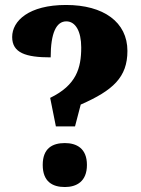

<svg xmlns="http://www.w3.org/2000/svg" viewBox="-20 -744 569 773"><path d="M182 -350 205 -235H282L305 -323C435 -380 493 -433 493 -539C493 -655 397 -724 246 -724C96 -724 29 -660 29 -595C29 -531 84 -513 184 -513C184 -612 207 -658 247 -658C284 -658 307 -618 307 -553C307 -469 287 -401 182 -350ZM241 9C288 9 330 -13 330 -80C330 -147 288 -168 241 -168C191 -168 152 -147 152 -80C152 -13 191 9 241 9Z"/></svg>

Font: Noto Serif Georgian SemiCondensed Black
Style: Regular
Weight: 900
Width: 4
Designer: Monotype Design Team, Akaki Razmadze
Foundry: Google LLC
Version: Version 2.003